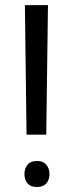

<svg xmlns="http://www.w3.org/2000/svg" viewBox="-20 -731 286 756"><path d="M162.1 -200.7 168.9 -710.9H78.1L84.5 -200.7ZM125.5 -97.2C108.9 -97.2 96.5 -92.2 88.4 -82.3C80.2 -72.3 76.2 -60.1 76.2 -45.4C76.2 -30.8 80.2 -18.6 88.4 -9C96.5 0.6 108.9 5.4 125.5 5.4C141.8 5.4 154.1 0.6 162.4 -9C170.7 -18.6 174.8 -30.8 174.8 -45.4C174.8 -60.1 170.7 -72.3 162.4 -82.3C154.1 -92.2 141.8 -97.2 125.5 -97.2Z"/></svg>

Font: Roboto Condensed
Style: Regular
Weight: 400
Designer: Google
Version: Version 2.134; 2016